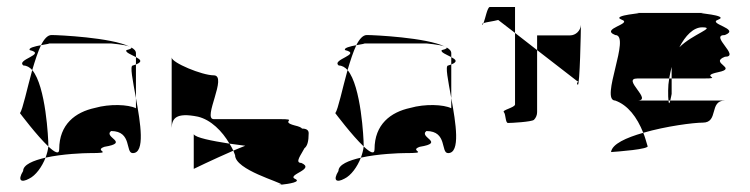

<svg xmlns="http://www.w3.org/2000/svg" viewBox="-20 -732 2140 548"><path d="M37 -409C37 -409 85 -345 118 -314V-318C118 -335 111 -486 72 -532C57 -478 45 -420 37 -409ZM46 -244C29 -216 41 -210 63 -222C82 -231 100 -256 110 -282C75 -274 46 -262 46 -244ZM47 -545C24 -562 114 -577 65 -589C60 -595 80 -600 97 -603C88 -584 80 -559 72 -532C65 -540 56 -545 47 -545ZM97 -603C116 -607 132 -608 109 -608H297C294 -608 336 -605 350 -599C297 -625 147 -632 127 -632C116 -632 106 -621 97 -603ZM110 -282C114 -293 117 -304 118 -314C136 -297 149 -290 149 -306C149 -377 195 -412 251 -424C293 -436 346 -434 368 -423V-452C381 -381 395 -295 359 -295C337 -295 358 -358 297 -358C274 -340 352 -325 278 -313C244 -301 312 -295 234 -295C221 -295 159 -293 110 -282ZM341 -589C336 -583 355 -576 368 -569V-580C368 -587 363 -592 354 -597C357 -595 354 -592 341 -589ZM350 -599C352 -598 353 -598 354 -597C353 -598 351 -598 350 -599ZM359 -545C350 -545 359 -502 368 -452V-548ZM368 -548V-569C381 -562 388 -556 368 -548Z M470 -367V-568C470 -553 557 -517 590 -517C631 -517 557 -392 590 -392H777C836 -392 776 -386 821 -374C834 -371 840 -368 842 -365C854 -365 861 -361 861 -352C861 -328 857 -315 849 -309C840 -291 820 -267 840 -267C881 -249 800 -234 821 -222C843 -213 803 -207 784 -205C783 -212 651 -247 651 -289C649 -293 648 -298 646 -302C657 -307 668 -311 680 -316L635 -322C614 -358 582 -390 545 -399C481 -412 471 -393 470 -367ZM533 -250C533 -250 584 -275 646 -302C643 -309 639 -315 635 -322C584 -330 538 -339 533 -349ZM777 -204C782 -204 784 -204 784 -205C777 -204 772 -204 777 -204Z M937 -409C937 -409 985 -345 1018 -314V-318C1018 -335 1011 -486 972 -532C957 -478 945 -420 937 -409ZM946 -244C929 -216 941 -210 963 -222C982 -231 1000 -256 1010 -282C975 -274 946 -262 946 -244ZM947 -545C924 -562 1014 -577 965 -589C960 -595 980 -600 997 -603C988 -584 980 -559 972 -532C965 -540 956 -545 947 -545ZM997 -603C1016 -607 1032 -608 1009 -608H1197C1194 -608 1236 -605 1250 -599C1197 -625 1047 -632 1027 -632C1016 -632 1006 -621 997 -603ZM1010 -282C1014 -293 1017 -304 1018 -314C1036 -297 1049 -290 1049 -306C1049 -377 1095 -412 1151 -424C1193 -436 1246 -434 1268 -423V-452C1281 -381 1295 -295 1259 -295C1237 -295 1258 -358 1197 -358C1174 -340 1252 -325 1178 -313C1144 -301 1212 -295 1134 -295C1121 -295 1059 -293 1010 -282ZM1241 -589C1236 -583 1255 -576 1268 -569V-580C1268 -587 1263 -592 1254 -597C1257 -595 1254 -592 1241 -589ZM1250 -599C1252 -598 1253 -598 1254 -597C1253 -598 1251 -598 1250 -599ZM1259 -545C1250 -545 1259 -502 1268 -452V-548ZM1268 -548V-569C1281 -562 1288 -556 1268 -548Z M1356 -662C1357 -661 1359 -663 1360 -666C1357 -665 1355 -663 1356 -662ZM1360 -666C1365 -678 1371 -712 1378 -712H1450V-638L1402 -675C1387 -671 1368 -669 1360 -666ZM1418 -412C1424 -406 1422 -381 1430 -381C1439 -381 1497 -384 1504 -390C1510 -396 1513 -404 1513 -412V-589L1450 -638V-434C1450 -425 1412 -418 1418 -412ZM1513 -589V-631H1607C1623 -631 1637 -644 1638 -661C1638 -647 1635 -484 1629 -490C1622 -497 1636 -500 1628 -500ZM1638 -661V-662Z M1724 -298C1738 -299 1838 -306 1828 -316C1824 -329 1821 -341 1816 -353C1767 -339 1727 -321 1724 -298ZM1736 -445C1691 -445 1782 -632 1736 -632C1691 -650 1788 -664 1754 -676C1721 -689 1827 -695 1799 -695H1986C1958 -695 2064 -689 2030 -676C1997 -664 2095 -650 2049 -632C2003 -632 2095 -570 2049 -570C2003 -552 2088 -538 2030 -526C1973 -514 2049 -508 1986 -508H1897V-541C1894 -530 1892 -519 1890 -508H1799C1753 -508 1845 -445 1799 -445H1888C1889 -433 1891 -437 1893 -445H2049C2003 -445 2032 -382 1986 -382C1960 -382 1881 -372 1816 -353C1798 -398 1772 -432 1736 -445ZM1887 -474C1887 -460 1887 -451 1888 -445H1893C1895 -453 1897 -464 1897 -464V-508H1890C1888 -496 1887 -485 1887 -474ZM1919 -597C1957 -635 2026 -654 1984 -654C1959 -654 1936 -630 1919 -597Z"/></svg>

Font: bitstorm
Style: Regular
Weight: 400
Version: Version 0.2